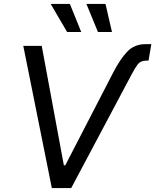

<svg xmlns="http://www.w3.org/2000/svg" viewBox="-20 -962 794 982"><path d="M558.1 -589.4Q594.2 -659.7 630.9 -698Q667.5 -736.3 725.1 -736.3H753.9L739.7 -651.9H728.5Q698.7 -651.9 684.6 -633.1Q670.4 -614.3 651.4 -578.1L344.2 0H245.1L99.1 -727.5H193.4L306.6 -116.7H314ZM481 -798.3 421.9 -941.9H519.5L552.7 -798.3ZM323.2 -798.3 239.3 -941.9H337.4L395.5 -798.3Z"/></svg>

Font: Inter 16pt
Style: Italic
Weight: 400
Italic angle: -9.3988°
Version: Version 4.001;git-66647c0bb